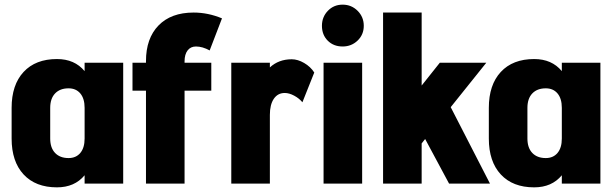

<svg xmlns="http://www.w3.org/2000/svg" viewBox="-20 -790 2633 826"><path d="M344 -520H510V0H344V-36Q301 16 225 16Q133 16 81.5 -39.5Q30 -95 30 -194V-326Q30 -425 81.5 -480.5Q133 -536 225 -536Q301 -536 344 -484ZM344 -194V-326Q344 -366 325.5 -388Q307 -410 275 -410Q238 -410 217 -388Q196 -366 196 -326V-194Q196 -154 217 -132Q238 -110 275 -110Q307 -110 325.5 -132Q344 -154 344 -194Z M774 -520H889V-400H774V0H608V-400H550V-520H608V-527Q608 -625 662 -680.5Q716 -736 813 -736Q875 -736 935 -711L882 -573Q851 -590 823 -590Q800 -590 787 -573Q774 -556 774 -526Z M1332 -478 1281 -350Q1267 -367 1245.5 -378.5Q1224 -390 1205 -390Q1175 -390 1158 -365Q1141 -340 1141 -296V0H975V-520H1141V-500Q1179 -535 1235 -535Q1261 -535 1288.5 -519Q1316 -503 1332 -478Z M1538 0H1372V-520H1538ZM1365 -679Q1365 -717 1390.5 -743.5Q1416 -770 1454 -770Q1492 -770 1518.5 -743.5Q1545 -717 1545 -679Q1545 -641 1518.5 -615.5Q1492 -590 1454 -590Q1415 -590 1390 -615Q1365 -640 1365 -679Z M2088 0H1912L1809 -192L1794 -173V0H1628V-736H1794V-422L1872 -520H2072L1919 -329Z M2397 -520H2563V0H2397V-36Q2354 16 2278 16Q2186 16 2134.5 -39.5Q2083 -95 2083 -194V-326Q2083 -425 2134.5 -480.5Q2186 -536 2278 -536Q2354 -536 2397 -484ZM2397 -194V-326Q2397 -366 2378.5 -388Q2360 -410 2328 -410Q2291 -410 2270 -388Q2249 -366 2249 -326V-194Q2249 -154 2270 -132Q2291 -110 2328 -110Q2360 -110 2378.5 -132Q2397 -154 2397 -194Z"/></svg>

Font: Akshar
Style: Bold
Weight: 700
Designer: Tall Chai
Foundry: Tall Chai
Version: Version 1.000